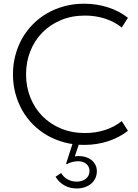

<svg xmlns="http://www.w3.org/2000/svg" viewBox="-20 -784 761 1058"><path d="M51.4 -374.5Q51.4 -319.5 64.8 -269.3Q78.2 -219.1 102.7 -175.9Q127.3 -132.7 162.5 -97.5Q197.7 -62.3 241.1 -37.5Q284.5 -12.7 335.7 0.9Q386.8 14.5 443.6 14.5Q479.1 14.5 512.3 9.3Q545.5 4.1 576.1 -5.9Q606.8 -15.9 634.1 -30.5Q661.4 -45 685 -63.2L650.9 -116.8Q610.9 -84.5 558.9 -67.7Q506.8 -50.9 448.2 -50.9Q375.5 -50.9 315.7 -75.9Q255.9 -100.9 213.2 -144.5Q170.5 -188.2 147 -247.3Q123.6 -306.4 123.6 -374.5Q123.6 -442.7 147 -501.8Q170.5 -560.9 213.2 -604.5Q255.9 -648.2 315.7 -673.2Q375.5 -698.2 448.2 -698.2Q506.8 -698.2 558.9 -681.4Q610.9 -664.5 650.9 -632.3L685 -685.9Q661.4 -704.5 634.1 -718.9Q606.8 -733.2 576.1 -743.2Q545.5 -753.2 512.3 -758.4Q479.1 -763.6 443.6 -763.6Q386.8 -763.6 335.7 -750Q284.5 -736.4 241.1 -711.6Q197.7 -686.8 162.5 -651.6Q127.3 -616.4 102.7 -573.2Q78.2 -530 64.8 -479.8Q51.4 -429.5 51.4 -374.5ZM382.3 0 344.1 118.2 347.7 120.9Q359.1 113.6 376.8 109.1Q394.5 104.5 410 104.5Q438.2 104.5 455.7 119.3Q473.2 134.1 473.2 158.6Q473.2 171.8 468 182.5Q462.7 193.2 453.4 200.7Q444.1 208.2 431.1 212.5Q418.2 216.8 402.3 216.8Q375 216.8 352.7 204.5Q330.5 192.3 316.8 169.5L285.9 190Q305 220.9 335 237.7Q365 254.5 402.7 254.5Q426.8 254.5 447.3 247.5Q467.7 240.5 482.5 228Q497.3 215.5 505.5 198Q513.6 180.5 513.6 159.5Q513.6 139.1 505.2 123.4Q496.8 107.7 483 97Q469.1 86.4 451.1 81.1Q433.2 75.9 414.1 75.9Q407.3 75.9 400.7 76.6Q394.1 77.3 386.4 79.1L390.5 83.2L418.2 0Z"/></svg>

Font: Spartan MB
Style: Regular
Weight: 212
Designer: Matt Bailey, Mirko Velimirovic
Foundry: Matt Bailey
Version: Version 1.005